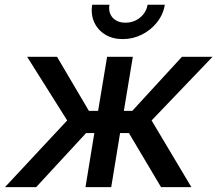

<svg xmlns="http://www.w3.org/2000/svg" viewBox="-41 -774 898 794"><path d="M-20.5 0 236.8 -275.9 71.3 -539.1H194.8L326.7 -315.4H364.7L401.9 -539.1H508.3L471.2 -315.4H505.9L711.4 -539.1H837.9L585.9 -275.9L750.5 0H625L492.2 -223.6H455.6L418.9 0H312.5L349.1 -223.6H314.9L108.4 0ZM466.3 -612.3Q424.3 -612.3 393.6 -631.3Q362.8 -650.4 348.4 -682.6Q334 -714.8 340.3 -754.4H411.6Q406.2 -721.7 425 -700.9Q443.8 -680.2 478 -680.2Q501 -680.2 520.3 -689.7Q539.6 -699.2 552.7 -716.1Q565.9 -732.9 569.3 -754.4H640.6Q634.3 -714.8 608.9 -682.4Q583.5 -649.9 546.1 -631.1Q508.8 -612.3 466.3 -612.3Z"/></svg>

Font: Inter 18pt Medium
Style: Italic
Weight: 500
Italic angle: -9.3988°
Designer: Rasmus Andersson
Foundry: rsms
Version: Version 4.001;git-66647c0bb